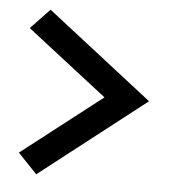

<svg xmlns="http://www.w3.org/2000/svg" viewBox="-42 -630 509 564"><g transform="rotate(5 212.5 -348.5)"><path d="M396.5 -348.6 85 -591.3 28.8 -532.2 265.1 -348.6 28.8 -165 85 -106Z"/></g></svg>

Font: Estedad Bold
Style: Regular
Weight: 700
Designer: Amin Abedi
Version: Version 7.3